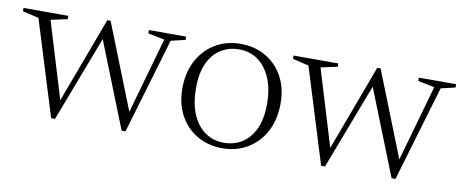

<svg xmlns="http://www.w3.org/2000/svg" viewBox="-48 -631 1996 825"><g transform="rotate(10 949.5 -218.0)"><path d="M620 -406.5 548 -421V-435.5H710.5V-421L648 -406.5L524.5 10.5H507.5L353 -378.5L365 -378L217 10.5H200L71.5 -404.5L1 -421V-435.5H196.5V-421L124 -405.5L231 -53.5L215 -44.5L364.5 -446H379L533 -57.5L520 -53Z M948.5 -14.5Q992.5 -14.5 1027.2 -36Q1062 -57.5 1082.5 -101.2Q1103 -145 1103 -210Q1103 -275.5 1083 -322.8Q1063 -370 1027.8 -395.5Q992.5 -421 945 -421Q901 -421 866 -399.5Q831 -378 810.8 -334.5Q790.5 -291 790.5 -225.5Q790.5 -160 810.2 -112.8Q830 -65.5 865.5 -40Q901 -14.5 948.5 -14.5ZM946 10Q885 10 836.8 -17.8Q788.5 -45.5 760.8 -95.8Q733 -146 733 -213.5Q733 -283.5 760.8 -335.5Q788.5 -387.5 837 -416.5Q885.5 -445.5 947.5 -445.5Q1009 -445.5 1057 -417.8Q1105 -390 1132.5 -340Q1160 -290 1160 -222Q1160 -152.5 1132.2 -100.2Q1104.5 -48 1056 -19Q1007.5 10 946 10Z M1798 -406.5 1726 -421V-435.5H1888.5V-421L1826 -406.5L1702.5 10.5H1685.5L1531 -378.5L1543 -378L1395 10.5H1378L1249.5 -404.5L1179 -421V-435.5H1374.5V-421L1302 -405.5L1409 -53.5L1393 -44.5L1542.5 -446H1557L1711 -57.5L1698 -53Z"/></g></svg>

Font: Newsreader 24pt Light
Style: Regular
Weight: 300
Designer: Hugues Gentile
Foundry: Production Type
Version: Version 1.003